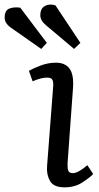

<svg xmlns="http://www.w3.org/2000/svg" viewBox="-109 -790 427 824"><path d="M119 -416Q121 -439 115.5 -448Q110 -457 94 -457Q81 -457 66.5 -453.5Q52 -450 31 -441L15 -486Q34 -497 66 -509Q98 -521 131 -521Q172 -521 190.5 -494Q209 -467 204 -408L181 -90Q180 -68 184 -57.5Q188 -47 204 -47Q226 -47 266 -81L291 -43Q275 -27 243.5 -6.5Q212 14 168 14Q121 14 105.5 -13.5Q90 -41 93 -77ZM88 -682Q64 -702 64 -724Q64 -754 84 -764.5Q104 -775 129 -767L236 -606L209 -580ZM-62 -671Q-77 -682 -83 -692.5Q-89 -703 -89 -714Q-89 -745 -69.5 -753Q-50 -761 -22 -757L92 -606L68 -580Z"/></svg>

Font: Literata 12pt
Style: Italic
Weight: 400
Italic angle: -2°
Designer: Latin by Veronika Burian and Jose Scaglione. Greek by Irene Vlachou. Cyrillic by Vera Evstafieva
Foundry: TypeTogether
Version: Version 3.002